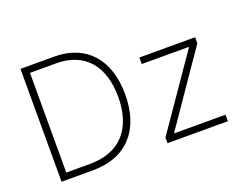

<svg xmlns="http://www.w3.org/2000/svg" viewBox="-112 -945 1475 1163"><g transform="rotate(-20 625.0 -364.0)"><path d="M307.6 0C523.9 0 648.4 -135.3 648.4 -365.7C648.4 -592.3 527.3 -727.5 322.8 -727.5H105V0ZM788.1 0H1177.2V-42H847.7V-45.9L1164.6 -506.8V-545.9H805.2V-503.9H1107.9V-500L788.1 -36.6ZM150.9 -42.5V-685.1H320.8C502.9 -685.1 603.5 -565.9 603.5 -365.7C603.5 -163.6 499.5 -42.5 305.7 -42.5Z"/></g></svg>

Font: Raveo ExtraLight
Style: Regular
Weight: 200
Designer: Jakub Foglar, Rasmus Andersson (Inter)
Foundry: Jakubfoglar.com
Version: Version 1.100;Glyphs 3.2.3 (3260)